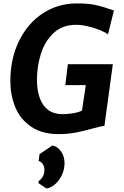

<svg xmlns="http://www.w3.org/2000/svg" viewBox="-20 -775 726 1121"><path d="M322.4 8Q224.1 8 160.3 -36.3Q97.2 -80.1 69 -149.7Q40.8 -219.3 40.4 -298.6Q39.9 -431.3 91.3 -536.2Q142.4 -640.1 230.8 -697.6Q319.3 -755 427.2 -755Q459.8 -755 484.4 -753.2Q508.9 -751.5 531.7 -747Q554.5 -742.5 581.2 -734.6Q608 -726.7 645.1 -713.9L610.6 -574.6Q595.6 -586.2 563.8 -599.1Q532 -612 494.2 -621Q456.5 -630.1 423.6 -630.1Q343.9 -630.1 292.6 -581.9Q241.5 -533.5 218.7 -460.4Q195.8 -387.4 195.8 -309.8Q195.8 -247.7 212.2 -202.5Q228.5 -157.3 261.7 -132.8Q295 -108.4 345.4 -108.4Q371.8 -108.4 404.1 -113.3Q436.4 -118.2 458.8 -129.4L480.8 -278L361.1 -278L376.3 -400.2H638.8L589.8 -40.7Q577.9 -39.2 563.8 -35.9Q549.6 -32.6 529.9 -27Q476.2 -12 427.4 -2Q378.5 8 322.4 8ZM251.5 325.7 204.2 294.1 206.2 281.8Q219.5 273 229.3 256.5Q239.2 240.1 239.2 216.4Q239.2 197.8 229.6 182.8Q220.1 167.8 205.6 165.6L210.8 125.2L285.5 74.2Q317.8 80.8 337.3 110.3Q356.8 139.7 356.8 177.1Q356.8 213.3 341.9 245.6Q326.9 277.8 302.9 299.5Q278.9 321.2 251.5 325.7Z"/></svg>

Font: Merriweather Sans Variable Regular
Style: Italic
Weight: 300
Italic angle: -8°
Designer: Eben Sorkin
Foundry: Eben Sorkin
Version: Version 2.001